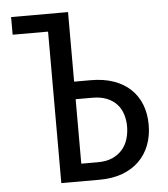

<svg xmlns="http://www.w3.org/2000/svg" viewBox="-52 -757 703 804"><g transform="rotate(-5 300.0 -355.5)"><path d="M24.4 -710.9H263.7V-418.5H334Q388.2 -418.5 430.2 -403.6Q472.2 -388.7 500.7 -361.6Q529.3 -334.5 544.2 -296.4Q559.1 -258.3 559.1 -211.4Q559.1 -165 544.2 -126.2Q529.3 -87.4 500.7 -59.3Q472.2 -31.2 430.2 -15.6Q388.2 0 334 0H173.3V-636.7H24.4ZM263.7 -344.7V-73.7H334Q369.6 -73.7 395 -85.2Q420.4 -96.7 436.8 -115.7Q453.1 -134.8 460.7 -159.9Q468.3 -185.1 468.3 -212.4Q468.3 -239.3 460.7 -263.4Q453.1 -287.6 436.8 -305.7Q420.4 -323.7 395 -334.2Q369.6 -344.7 334 -344.7Z"/></g></svg>

Font: Roboto Mono
Style: Regular
Weight: 400
Designer: Google
Version: Version 2.000985; 2015; ttfautohint (v1.3)